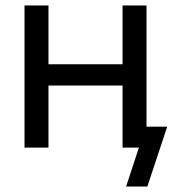

<svg xmlns="http://www.w3.org/2000/svg" viewBox="-20 -542 634 705"><path d="M70 0V-522H158V-306H430V-522H518V-77H594L521 143H443L490 0H430V-228H158V0Z"/></svg>

Font: YasnoRaleway Medium
Style: Regular
Weight: 500
Designer: Matt McInerney, Pablo Impallari, Rodrigo Fuenzalida
Foundry: Matt McInerney, Pablo Impallari, Rodrigo Fuenzalida
Version: Version 4.026